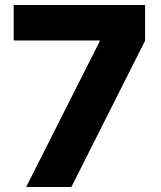

<svg xmlns="http://www.w3.org/2000/svg" viewBox="-20 -747 643 767"><path d="M265.1 0H84.5L377.9 -581.1V-585.4H34.7V-727.1H559.6V-584.5Z"/></svg>

Font: My Font
Style: Regular
Weight: 500
Designer: Rasmus Andersson
Foundry: rsms
Version: Version 0.001